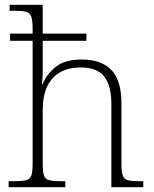

<svg xmlns="http://www.w3.org/2000/svg" viewBox="-20 -780 643 800"><path d="M16 0V-25H37Q71 -25 88 -29Q105 -33 110.5 -48.5Q116 -64 116 -98V-610H22V-640H116V-659Q116 -695 110 -711Q104 -727 88.5 -731Q73 -735 44 -735H20V-760H158V-640H340V-610H158V-484Q158 -473 157.5 -462Q157 -451 156 -442Q155 -433 155 -429H157Q173 -469 211 -500.5Q249 -532 322 -532Q401 -532 443.5 -489Q486 -446 486 -349V-98Q486 -64 491.5 -48.5Q497 -33 513 -29Q529 -25 561 -25H577V0H444V-346Q444 -424 414 -461.5Q384 -499 316 -499Q267 -499 231.5 -479.5Q196 -460 177 -420.5Q158 -381 158 -320V-97Q158 -63 163.5 -48Q169 -33 185.5 -29Q202 -25 234 -25H252V0Z"/></svg>

Font: Noto Serif Hentaigana ExtraLight
Style: Regular
Weight: 200
Designer: Kazuhiro Yamada
Foundry: nipponia
Version: Version 1.000